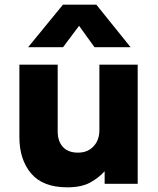

<svg xmlns="http://www.w3.org/2000/svg" viewBox="-20 -787 678 822"><path d="M268 15Q163.5 15 113.2 -44.5Q63 -104 63 -200V-510H227V-224.5Q227 -182.5 249.2 -158Q271.5 -133.5 314 -133.5Q355 -133.5 380.2 -160.2Q405.5 -187 405.5 -229.5V-510H569.5V0H428V-54Q403.5 -26 366 -5.5Q328.5 15 268 15ZM100.5 -585 249.5 -767H392.5L539 -585H384.5L318.5 -676.5L250 -585Z"/></svg>

Font: Geologica
Style: Bold
Weight: 700
Designer: Sindre Bremnes, Frode Helland
Foundry: Monokrom Skriftforlag AS
Version: Version 1.010; ttfautohint (v1.8.4.7-5d5b);gftools[0.9.28]